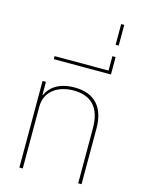

<svg xmlns="http://www.w3.org/2000/svg" viewBox="-142 -1067 850 1148"><g transform="rotate(15 282.5 -493.0)"><path d="M95 0H116V-383C116 -481 198 -529 289 -529C397 -529 459 -471 459 -340V0H480V-344C480 -477 414 -548 291 -548C192 -548 139 -503 119 -455H116V-536H95Z M126 -679H480V-787H460V-698H126Z M461 -858H480V-986H461Z"/></g></svg>

Font: IBM Plex Thai Thin
Style: Regular
Weight: 100
Designer: Mike Abbink, Paul van der Laan, Pieter van Rosmalen, Ben Mitchell, Mark Frömberg
Foundry: Bold Monday
Version: Version 1.0